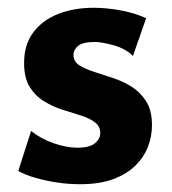

<svg xmlns="http://www.w3.org/2000/svg" viewBox="-20 -459 442 494"><path d="M186 15Q156 15 126.5 10.5Q97 6 71 -1.5Q45 -9 27 -19L60 -122Q85 -102 118 -90.5Q151 -79 179 -79Q211 -79 224.5 -90.5Q238 -102 238 -117Q238 -134 224 -144.5Q210 -155 187.5 -162Q165 -169 140 -177Q115 -185 92.5 -199Q70 -213 56 -236Q42 -259 42 -297Q42 -344 65.5 -375.5Q89 -407 129.5 -423Q170 -439 221 -439Q255 -439 292 -432Q329 -425 356 -412L322 -315Q303 -334 272.5 -342.5Q242 -351 224 -351Q193 -351 181 -341Q169 -331 169 -318Q169 -301 183.5 -291.5Q198 -282 221 -274.5Q244 -267 270 -258.5Q296 -250 318.5 -236Q341 -222 356 -198.5Q371 -175 371 -137Q371 -108 360.5 -81Q350 -54 328 -32.5Q306 -11 271 2Q236 15 186 15Z"/></svg>

Font: Ysabeau Infant ExtraBold
Style: Regular
Weight: 800
Designer: Christian Thalmann (Catharsis Fonts)
Version: Version 2.001;gftools[0.9.30]; featfreeze: ss01,ss02,lnum